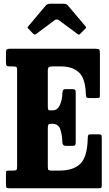

<svg xmlns="http://www.w3.org/2000/svg" viewBox="-20 -1012 586 1032"><path d="M48.5 -655H32.5Q18.5 -655 15.2 -659.5Q12 -664 12 -677.5V-729Q12 -743.5 16.5 -746.8Q21 -750 34.5 -750H493Q509 -750 513 -745.8Q517 -741.5 517 -726V-504.5Q517 -491.5 515.5 -488.2Q514 -485 500.5 -485H458Q447 -485 444.5 -490Q442 -495 441.5 -504.5Q439.5 -588.5 405.5 -621.8Q371.5 -655 307 -655H262.5Q248.5 -655 242.8 -651.2Q237 -647.5 237 -632.5V-444.5Q237 -430 238.8 -424.5Q240.5 -419 245 -419H263Q288 -419 301.2 -446.2Q314.5 -473.5 315.5 -513Q316 -533 331 -533H367Q379.5 -533 383.2 -529.2Q387 -525.5 387 -513.5V-248.5Q387 -236 384 -232Q381 -228 368.5 -228H333Q315.5 -228 315 -249.5Q314 -288.5 303.8 -317.5Q293.5 -346.5 262.5 -346.5H250.5Q242.5 -346.5 239.8 -341Q237 -335.5 237 -321V-116Q237 -100.5 241.2 -97.8Q245.5 -95 261.5 -95H297Q375.5 -95 412.5 -132.5Q449.5 -170 451.5 -267.5Q452 -282 454.5 -286Q457 -290 470.5 -290H507.5Q520.5 -290 523.8 -286.8Q527 -283.5 527 -270V-18.5Q527 -5.5 524 -2.8Q521 0 508 0H34.5Q21.5 0 16.8 -2Q12 -4 12 -18V-80Q12 -91.5 15.2 -93.2Q18.5 -95 30 -95H47.5Q64.5 -95 68.2 -98.5Q72 -102 72 -119.5V-635Q72 -649.5 67.5 -652.2Q63 -655 48.5 -655ZM156.5 -832.5 134 -856Q128 -861.5 128 -863.8Q128 -866 133 -872L227 -983.5Q234 -992 253.5 -992H321Q337 -992 344 -983.5L440 -870Q445.5 -864.5 438.5 -857.5L411.5 -830.5Q406 -825 404 -825.2Q402 -825.5 395.5 -830L298 -902.5Q285 -912 273 -903L174.5 -829.5Q166 -823 156.5 -832.5Z"/></svg>

Font: Besley* Condensed
Style: Bold
Weight: 700
Width: 3
Designer: Owen Earl
Foundry: indestructible type*
Version: Version 3.000; ttfautohint (v1.8.3)